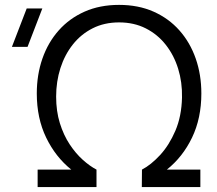

<svg xmlns="http://www.w3.org/2000/svg" viewBox="-20 -754 875 774"><path d="M369 0H131.7V-70.3H267.3Q203.8 -121.3 166.1 -199.3Q128.3 -277.3 128.3 -377.3Q128.3 -452.8 151 -517.9Q173.7 -583 216.8 -631.5Q259.8 -680 321.2 -707.2Q382.5 -734.3 460 -734.3Q537.5 -734.3 598.8 -707.2Q660.2 -680 703.2 -631.5Q746.3 -583 769 -517.9Q791.7 -452.8 791.7 -377.3Q791.7 -277.3 754.2 -199.3Q716.7 -121.3 652.7 -70.3H787.7V0H551.7L552.3 -70.3Q588.5 -89.2 625.2 -128.8Q661.8 -168.3 686.9 -226.8Q712 -285.3 713.7 -361Q715 -422.3 698.2 -476.9Q681.3 -531.5 648.2 -573.5Q615.2 -615.5 567.7 -639.6Q520.2 -663.7 460 -663.7Q400.5 -663.7 353.5 -639.9Q306.5 -616.2 273.6 -574.6Q240.7 -533 223.5 -479.1Q206.3 -425.2 206.3 -364.7Q206.3 -305.7 221.3 -257.5Q236.3 -209.3 260.8 -172.2Q285.3 -135.2 313.8 -109.7Q342.2 -84.2 369 -70.3ZM28 -565H91L150.7 -720H87.7Z"/></svg>

Font: Manrope Variable Light
Style: Regular
Weight: 200
Designer: Mikhail Sharanda
Foundry: Mikhail Sharanda
Version: Version 4.505